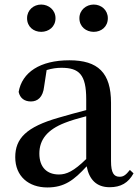

<svg xmlns="http://www.w3.org/2000/svg" viewBox="-20 -808 613 844"><path d="M161 -668C194 -668 224 -690 224 -728C224 -764 194 -788 161 -788C128 -788 99 -764 99 -728C99 -690 128 -668 161 -668ZM392 -668C425 -668 454 -690 454 -728C454 -764 425 -788 392 -788C359 -788 329 -764 329 -728C329 -690 359 -668 392 -668ZM462 15C511 15 544 -4 567 -46L551 -61C533 -38 522 -31 506 -31C481 -31 468 -47 468 -100V-356C468 -488 411 -543 285 -543C156 -543 77 -490 62 -404C68 -376 88 -362 116 -362C145 -362 169 -380 174 -428L185 -500C208 -507 229 -510 250 -510C328 -510 359 -480 359 -372V-324C318 -313 275 -302 239 -291C95 -250 47 -199 47 -117C47 -33 106 16 188 16C263 16 305 -16 361 -77C372 -19 404 15 462 15ZM359 -109C304 -55 272 -41 239 -41C188 -41 153 -71 153 -133C153 -194 188 -238 265 -268C290 -278 324 -288 359 -297Z"/></svg>

Font: Noto Serif CJK KR SemiBold
Style: Regular
Weight: 600
Designer: Ryoko NISHIZUKA 西塚涼子 (kana & ideographs); Frank Grießhammer (Latin, Greek & Cyrillic); Wenlong ZHANG 张文龙 (bopomofo); San
Foundry: Adobe
Version: Version 2.001;hotconv 1.1.0;makeotfexe 2.6.0